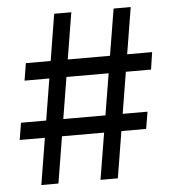

<svg xmlns="http://www.w3.org/2000/svg" viewBox="-52 -776 737 824"><g transform="rotate(-5 316.5 -364.0)"><path d="M467.8 -727.5H541.5L422.4 0H347.7ZM29.3 -273.9H574.2L562 -200.7H17.1ZM211.9 -727.5H285.6L166.5 0H92.8ZM72.3 -526.9H616.2L605 -452.6H60.1Z"/></g></svg>

Font: Inter RS Variable
Style: Regular
Weight: 400
Designer: Rasmus Andersson (customised by Maria Ramos and Noel Pretorius)
Foundry: rsms
Version: Version 3.001;Glyphs 3.2.3 (3260)